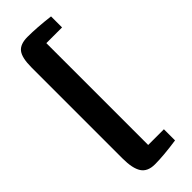

<svg xmlns="http://www.w3.org/2000/svg" viewBox="-310 -887 1029 1029"><g transform="rotate(-45 204.5 -373.0)"><path d="M67.9 -34.7V-725.6Q67.9 -797.9 90.3 -827.1Q112.8 -856.4 168.5 -856.4Q238.3 -856.4 335.4 -844.7V-761.2H216.3V10.7H335.4V95.2Q233.9 109.9 168.5 109.9Q113.8 109.9 90.8 75Q67.9 40 67.9 -34.7Z"/></g></svg>

Font: HaufeMerriweatherSans
Style: Bold
Weight: 700
Designer: Eben Sorkin
Foundry: Eben Sorkin
Version: Version 1.56